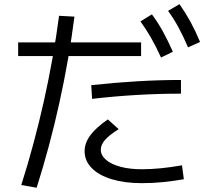

<svg xmlns="http://www.w3.org/2000/svg" viewBox="-20 -838 978 903"><path d="M257.8 -763.7 330.1 -759.8Q304.7 -560.5 259.3 -354.5Q213.9 -148.4 152.3 44.9L80.1 32.2Q140.6 -158.2 186 -360.8Q231.4 -563.5 257.8 -763.7ZM377.9 -127Q377.9 -165 404.3 -201.2Q430.7 -237.3 487.3 -276.4L538.1 -230.5Q494.1 -203.1 474.1 -180.2Q454.1 -157.2 454.1 -133.8Q454.1 -107.4 478.5 -86.4Q502.9 -65.4 546.4 -53.7Q589.8 -42 646.5 -42Q731.4 -42 835.9 -60.5L844.7 4.9Q794.9 13.7 745.6 18.6Q696.3 23.4 646.5 23.4Q566.4 23.4 505.4 4.9Q444.3 -13.7 411.1 -47.9Q377.9 -82 377.9 -127ZM65.4 -638.7H643.6V-574.2H65.4ZM831.1 -461.9V-397.5Q624 -397.5 413.1 -373L409.2 -437.5Q633.8 -461.9 831.1 -461.9ZM640.6 -737.3 694.3 -770.5Q722.7 -732.4 745.6 -690.9Q768.6 -649.4 793 -594.7L737.3 -567.4Q713.9 -619.1 690.9 -659.2Q668 -699.2 640.6 -737.3ZM770.5 -787.1 824.2 -818.4Q853.5 -776.4 876.5 -734.4Q899.4 -692.4 920.9 -640.6L864.3 -615.2Q841.8 -668 819.8 -708.5Q797.9 -749 770.5 -787.1Z"/></svg>

Font: Pretendard JP Variable
Style: Regular
Weight: 400
Designer: Base glyphs from Inter by Rasmus Andersson; Hangul glyphs from Noto Sans CJK(Source Han Sans) by Jang Soo-young and Kang
Foundry: Kil Hyung-jin
Version: Version 1.307;Glyphs 3.2 (3192)